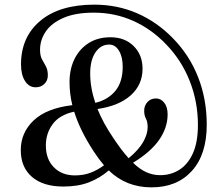

<svg xmlns="http://www.w3.org/2000/svg" viewBox="-20 -789 952 827"><path d="M632.5 18Q523.5 18 448.5 -55Q410.5 -22 363.5 -3.8Q316.5 14.5 253 14.5Q166 14.5 117.8 -27Q69.5 -68.5 69.5 -142.5Q69.5 -218 125.2 -270.5Q181 -323 291.5 -336Q279.5 -385.5 279.5 -435.5Q279.5 -491.5 301 -535Q322.5 -578.5 362 -603.5Q401.5 -628.5 456 -628.5Q517.5 -628.5 555.8 -590.5Q594 -552.5 594 -493Q594 -424 543.2 -378.5Q492.5 -333 400 -319.5Q424.5 -258.5 468.5 -194Q504 -140.5 534 -107.5Q577.5 -143.5 596.8 -177.5Q616 -211.5 616 -241.5Q616 -264.5 608.5 -278.2Q601 -292 601 -312.5Q601 -334 615.2 -349.5Q629.5 -365 651.5 -365Q673 -365 687.5 -346.5Q702 -328 702 -296Q702 -239.5 665.8 -187Q629.5 -134.5 553 -88Q582.5 -59.5 610.8 -47Q639 -34.5 670 -34.5Q715.5 -34.5 752.2 -57.5Q789 -80.5 810.8 -128.5Q832.5 -176.5 832.5 -251Q832.5 -350.5 797.2 -440Q762 -529.5 695.5 -598Q632.5 -664 553.5 -699.2Q474.5 -734.5 384 -734.5Q305 -734.5 253.8 -712.2Q202.5 -690 177.5 -653.8Q152.5 -617.5 152.5 -574.5Q152.5 -549 160.8 -533.8Q169 -518.5 177.5 -503.5Q186 -488.5 186 -464Q186 -442 171.2 -427.5Q156.5 -413 133.5 -413Q105 -413 87.8 -440Q70.5 -467 70.5 -511.5Q70.5 -630 153.8 -699.5Q237 -769 386 -769Q484.5 -769 569.8 -732.2Q655 -695.5 724 -625Q795.5 -552.5 833 -457.5Q870.5 -362.5 870.5 -252Q870.5 -123.5 806.5 -52.8Q742.5 18 632.5 18ZM368.5 -473Q368.5 -411 390.5 -346Q446 -359.5 477.2 -398Q508.5 -436.5 508.5 -501.5Q508.5 -544 492.5 -570.5Q476.5 -597 450 -597Q414 -597 391.2 -563.5Q368.5 -530 368.5 -473ZM177.5 -162.5Q177.5 -103.5 212 -68.5Q246.5 -33.5 302.5 -33.5Q339.5 -33.5 369.5 -44.8Q399.5 -56 428 -77Q406.5 -102 384.5 -135.5Q324.5 -227 299.5 -308Q236.5 -294.5 207 -254.5Q177.5 -214.5 177.5 -162.5Z"/></svg>

Font: Fraunces 72pt Soft
Style: Regular
Weight: 400
Version: Version 1.000;[b76b70a41]